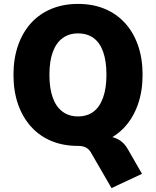

<svg xmlns="http://www.w3.org/2000/svg" viewBox="-20 -736 799 983"><path d="M551 227 445 44Q435 27 419.5 19Q404 11 380 11L510 -39Q540 -39 562.5 -32Q585 -25 603 -10.5Q621 4 634 27L707 154ZM379 11Q304 11 243.5 -14Q183 -39 139.5 -87Q96 -135 72.5 -202Q49 -269 49 -353Q49 -436 72.5 -503.5Q96 -571 139.5 -618.5Q183 -666 244 -691Q305 -716 379 -716Q455 -716 515.5 -691Q576 -666 619.5 -618.5Q663 -571 686.5 -504Q710 -437 710 -353Q710 -270 686.5 -202.5Q663 -135 619.5 -87Q576 -39 515.5 -14Q455 11 379 11ZM379 -140Q427 -140 459 -164.5Q491 -189 508 -237Q525 -285 525 -353Q525 -422 508.5 -469.5Q492 -517 459.5 -541Q427 -565 379 -565Q333 -565 300 -540.5Q267 -516 250 -469Q233 -422 233 -353Q233 -284 250 -236.5Q267 -189 300 -164.5Q333 -140 379 -140Z"/></svg>

Font: Nunito Sans 10pt SemiCondensed Black
Style: Regular
Weight: 900
Width: 4
Designer: Vernon Adams
Foundry: Vernon Adams
Version: Version 3.101;gftools[0.9.27]